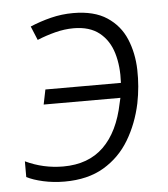

<svg xmlns="http://www.w3.org/2000/svg" viewBox="-45 -582 554 633"><g transform="rotate(-5 232.0 -265.5)"><path d="M144 10Q107 10 73.5 2.5Q40 -5 19 -16V-68Q78 -40 144 -40Q227 -40 277.5 -89Q328 -138 347 -232Q349 -240 351 -249H97L107 -298H357Q360 -353 347 -396.5Q334 -440 302 -465.5Q270 -491 217 -491Q187 -491 156 -483Q125 -475 96 -463L77 -509Q110 -523 146 -532Q182 -541 220 -541Q289 -541 331.5 -513Q374 -485 393.5 -438.5Q413 -392 414.5 -336.5Q416 -281 405 -226Q391 -160 359 -106.5Q327 -53 274 -21.5Q221 10 144 10Z"/></g></svg>

Font: Noto Sans Light
Style: Italic
Weight: 300
Italic angle: -12°
Designer: Monotype Design Team
Foundry: Monotype Imaging Inc.
Version: Version 2.013; ttfautohint (v1.8.4.7-5d5b)